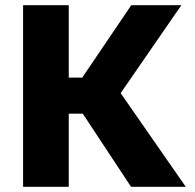

<svg xmlns="http://www.w3.org/2000/svg" viewBox="-20 -720 750 740"><path d="M485 0 299 -282H177L188 -421H297L486 -700H679L445 -361L696 0ZM69 0V-700H245V0Z"/></svg>

Font: REM
Style: Bold
Weight: 700
Designer: Octavio Pardo
Foundry: Ashler Design
Version: Version 1.005;gftools[0.9.28]